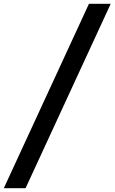

<svg xmlns="http://www.w3.org/2000/svg" viewBox="-50 -843 600 1006"><path d="M-30 143 416 -823H530L84 143Z"/></svg>

Font: Iosevka Curly Oblique
Style: Bold
Weight: 700
Italic angle: -9°
Monospace: yes
Designer: Belleve Invis
Foundry: Belleve Invis
Version: Version 11.1.0; ttfautohint (v1.8.3)